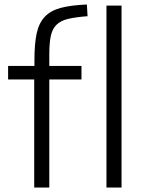

<svg xmlns="http://www.w3.org/2000/svg" viewBox="-20 -833 642 853"><path d="M132 -480H16V-540H133V-567Q133 -639 143 -685Q153 -731 179 -758.5Q205 -786 250 -798Q295 -810 366 -813L369 -761Q316 -757 282.5 -749Q249 -741 230.5 -722.5Q212 -704 205.5 -672.5Q199 -641 199 -591V-540H342V-480H199V0H132ZM453 -808H520V0H453Z"/></svg>

Font: Encode Sans Normal
Style: Light
Weight: 300
Designer: Pablo Impallari, Andres Torresi
Foundry: Pablo Impallari, Andres Torresi
Version: Version 1.000; ttfautohint (v1.00) -l 8 -r 50 -G 200 -x 14 -